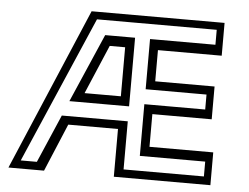

<svg xmlns="http://www.w3.org/2000/svg" viewBox="-50 -762 1068 825"><g transform="rotate(5 483.5 -350.0)"><path d="M15 0 312.5 -700H886V-558.5H611V-424H867V-282.5H611V-141.5H886V0H469.5V-206H255L168.5 0ZM65 -35H134.5L224 -242.5H508.5V-35H855V-99H573V-322H835.5V-386.5H573V-603H855V-667.5H338.5ZM251 -307 379.5 -603H508.5V-307ZM313 -347H469.5V-558.5H403Z"/></g></svg>

Font: Tourney
Style: Regular
Weight: 400
Designer: Tyler Finck
Foundry: Etcetera Type Co
Version: Version 1.015